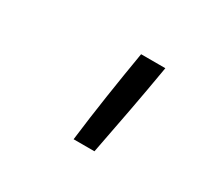

<svg xmlns="http://www.w3.org/2000/svg" viewBox="-76 -902 653 590"><g transform="rotate(30 250.0 -607.0)"><path d="M230 -442Q240 -524 252.5 -606.5Q265 -689 279 -772H365Q351 -689 335.5 -606.5Q320 -524 304 -442Z"/></g></svg>

Font: Iosevka Web
Style: Italic
Weight: 400
Italic angle: -9°
Monospace: yes
Designer: Belleve Invis
Foundry: Belleve Invis
Version: Version 28.0.3; ttfautohint (v1.8.3)